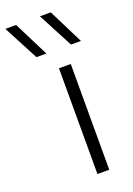

<svg xmlns="http://www.w3.org/2000/svg" viewBox="-239 -866 639 924"><g transform="rotate(-20 80.5 -404.0)"><path d="M92.5 0V-541.5H153V0ZM186 -629 92 -808H147.5L237 -629ZM9 -629 -85 -808H-30L60 -629Z"/></g></svg>

Font: Encode Sans Expanded Light
Style: Regular
Weight: 300
Width: 7
Designer: Multiple Designers
Foundry: Impallari Type
Version: Version 3.000; ttfautohint (v1.8.3) -l 8 -r 50 -G 200 -x 14 